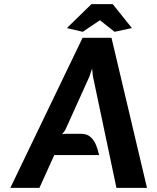

<svg xmlns="http://www.w3.org/2000/svg" viewBox="-20 -910 762 930"><path d="M30 0 380 -727H520L692 0H544L430 -541L426 -578L413 -539L296 -280L281 -260L297 -262H373Q402 -262 419.5 -245.5Q437 -229 446.2 -205Q455.5 -181 460 -159H243L171 0ZM381 -756 304 -774 423 -890H526L619 -774L535 -756L464 -812Z"/></svg>

Font: Expletus Sans
Style: Italic
Weight: 400
Italic angle: -7°
Designer: Jasper de Waard
Foundry: Designtown
Version: Version 7.500